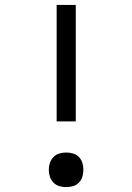

<svg xmlns="http://www.w3.org/2000/svg" viewBox="-20 -755 540 783"><path d="M211 -260V-735H289V-260ZM250 8Q236 8 222 4Q208 0 198 -10.5Q188 -21 183.5 -34.5Q179 -48 179 -63Q179 -77 183.5 -90.5Q188 -104 198 -114.5Q208 -125 222 -129Q236 -133 250 -133Q264 -133 278 -129Q292 -125 302 -114.5Q312 -104 316 -90.5Q320 -77 320 -63Q320 -48 316 -34.5Q312 -21 302 -10.5Q292 0 278 4Q264 8 250 8Z"/></svg>

Font: Iosevka
Style: Regular
Weight: 400
Monospace: yes
Designer: Belleve Invis
Foundry: Belleve Invis
Version: Version 33.2.3; ttfautohint (v1.8.4)